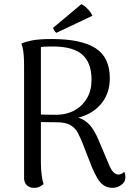

<svg xmlns="http://www.w3.org/2000/svg" viewBox="-20 -894 639 925"><path d="M144 11Q123 11 110 -1Q97 -13 96 -33V-577Q96 -587 95.5 -607Q95 -627 92 -648.5Q89 -670 83 -684Q99 -692 133 -699Q167 -706 230 -706Q371 -706 440 -662Q509 -618 509 -517Q509 -459 483 -416Q457 -373 411 -348Q365 -323 305 -319L311 -333Q352 -333 378.5 -318.5Q405 -304 422 -280Q439 -256 452 -226L502 -108Q514 -78 525 -66Q536 -54 549 -53Q554 -53 562.5 -55.5Q571 -58 578 -66Q582 -59 583 -52.5Q584 -46 584 -40Q584 -23 573.5 -11.5Q563 0 549 5.5Q535 11 524 11Q498 11 480 -1Q462 -13 449 -35.5Q436 -58 423 -88L377 -206Q367 -231 355 -254Q343 -277 319.5 -291Q296 -305 251 -305L167 -306L158 -343Q177 -342 201 -341.5Q225 -341 255 -341Q303 -342 340.5 -363Q378 -384 399.5 -421.5Q421 -459 421 -510Q421 -591 377 -630.5Q333 -670 234 -670Q214 -670 200 -669.5Q186 -669 177 -667V-111Q177 -101 178 -81.5Q179 -62 182 -42Q185 -22 190 -7Q184 -2 172.5 4.5Q161 11 144 11ZM425 -818 252 -736Q247 -738 241.5 -747Q236 -756 236 -760L372 -874Q382 -870 392.5 -860.5Q403 -851 412 -840Q421 -829 425 -818Z"/></svg>

Font: Arima
Style: Regular
Weight: 400
Designer: Joana Correia and Natanael Gama
Foundry: NDISCOVER
Version: Version 1.101;gftools[0.9.23]